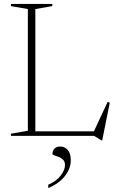

<svg xmlns="http://www.w3.org/2000/svg" viewBox="-20 -690 594 975"><path d="M499 23H495L458 0H35.5V-11L121.5 -26V-644L35.5 -659V-670H245.5V-659L159.5 -644V-23H457L526.5 -172.5L537.5 -169ZM225 248Q268.5 229 289.2 200.5Q310 172 310 149Q310 131 300.5 121.2Q291 111.5 278.2 106.8Q265.5 102 256 99Q246.5 96 246.5 91.5Q246.5 75.5 256.5 64.8Q266.5 54 286.5 54Q308.5 54 324 71.5Q339.5 89 339.5 124.5Q339.5 165 310.2 203.2Q281 241.5 225 265Z"/></svg>

Font: Newsreader 16pt ExtraLight
Style: Regular
Weight: 275
Designer: Hugues Gentile
Foundry: Production Type
Version: Version 1.003; ttfautohint (v1.8.3)